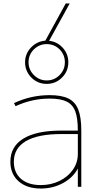

<svg xmlns="http://www.w3.org/2000/svg" viewBox="-20 -1080 569 1110"><path d="M40 -145Q40 -233 115.5 -279Q191 -325 334 -325H430Q430 -397 415 -436.5Q400 -476 365 -493Q330 -510 267 -510Q164 -510 70 -466L61 -484Q159 -530 267 -530Q336 -530 375.5 -510.5Q415 -491 432.5 -446.5Q450 -402 450 -325V0H430V-104H429Q401 -52 343 -21Q285 10 216 10Q135 10 87.5 -32Q40 -74 40 -145ZM216 -10Q275 -10 324 -34Q373 -58 401.5 -99Q430 -140 430 -190V-305H334Q199 -305 129.5 -264Q60 -223 60 -145Q60 -82 101.5 -46Q143 -10 216 -10ZM242 -845 360 -1060H383L264 -844Q311 -839 343 -803.5Q375 -768 375 -720Q375 -668 338.5 -631.5Q302 -595 250 -595Q198 -595 161.5 -631.5Q125 -668 125 -720Q125 -769 159 -805Q193 -841 242 -845ZM250 -615Q294 -615 324.5 -646Q355 -677 355 -720Q355 -764 324.5 -794.5Q294 -825 250 -825Q207 -825 176 -794.5Q145 -764 145 -720Q145 -677 176 -646Q207 -615 250 -615Z"/></svg>

Font: Enso Thin
Style: Regular
Weight: 100
Designer: Coji Morishita
Foundry: UNDERFOREST DESIGN
Version: Version 1.000